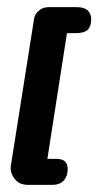

<svg xmlns="http://www.w3.org/2000/svg" viewBox="-20 -524 276 539"><path d="M159 -17Q170 -30 170 -49Q170 -63 163 -70Q156 -78 138 -78H113L168 -431H194Q214 -431 225 -439Q236 -449 236 -470Q236 -486 226 -495Q216 -504 195 -504H117Q100 -504 89 -494Q76 -483 75 -467L11 -62Q10 -58 10 -51Q10 -35 22 -21Q34 -5 59 -5H127Q147 -5 159 -17Z"/></svg>

Font: Sangu Suruhee
Style: Regular
Weight: 400
Designer: Hasan Shazil
Foundry: Thaana Type Foundry
Version: Version 1.010